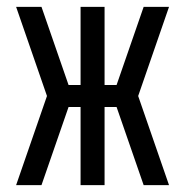

<svg xmlns="http://www.w3.org/2000/svg" viewBox="-20 -540 540 560"><path d="M473 0H399L320 -228H285V0H215V-228H180L101 0H27L117 -260L27 -520H101L180 -292H215V-520H285V-292H320L399 -520H473L383 -260Z"/></svg>

Font: Iosevka srxl
Style: Regular
Weight: 400
Monospace: yes
Designer: Belleve Invis
Foundry: Belleve Invis
Version: Version 33.0.1; ttfautohint (v1.8.3)